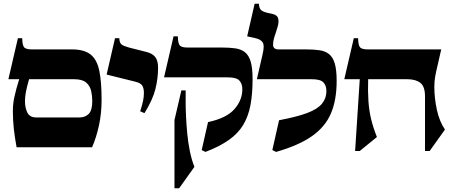

<svg xmlns="http://www.w3.org/2000/svg" viewBox="-20 -790 2422 1030"><path d="M366 -525Q431 -525 465.5 -498Q500 -471 512.5 -411.5Q525 -352 525 -255Q525 -182 511 -117.5Q497 -53 474 0H69Q59 -54 54 -100Q49 -146 49 -197Q49 -232 57.5 -271.5Q66 -311 83 -365H25L76 -585H99Q100 -545 110.5 -535Q121 -525 151 -525ZM174 -160H407Q437 -160 456 -179Q475 -198 475 -248Q475 -275 469 -302Q463 -329 442.5 -347Q422 -365 377 -365H136Q123 -320 118.5 -294.5Q114 -269 114 -248Q114 -211 127 -185.5Q140 -160 174 -160Z M828 -427Q828 -369 813.5 -311.5Q799 -254 755 -183L732 -193Q743 -227 747.5 -249Q752 -271 752 -291Q752 -317 743 -331Q734 -345 705 -352L552 -390L597 -585H620Q621 -560 632 -551.5Q643 -543 672 -535L763 -512Q797 -504 812.5 -484.5Q828 -465 828 -427Z M1171 -535Q1212 -535 1243 -530.5Q1274 -526 1294.5 -509.5Q1315 -493 1325 -459Q1335 -425 1335 -365Q1335 -286 1323.5 -225.5Q1312 -165 1284.5 -119.5Q1257 -74 1207.5 -39Q1158 -4 1082 25L1062 15L1096 -135Q1195 -156 1237.5 -204.5Q1280 -253 1280 -311Q1280 -341 1264 -358Q1248 -375 1202 -375H860L911 -595H934Q935 -555 945.5 -545Q956 -535 986 -535ZM953 -305H976V-235Q976 -207 978 -164.5Q980 -122 984.5 -74Q989 -26 998.5 21Q1008 68 1023 105L941 220H916V-146Z M1461 25 1441 15 1477 -145Q1573 -163 1628.5 -184Q1684 -205 1707.5 -234Q1731 -263 1731 -301Q1731 -331 1715 -348Q1699 -365 1653 -365H1358L1389 -500Q1400 -547 1389 -563Q1378 -579 1351 -585L1306 -595L1346 -770H1369Q1370 -745 1381 -735.5Q1392 -726 1420 -720L1439 -716Q1467 -710 1472 -692Q1477 -674 1470 -649Q1463 -624 1454 -598Q1445 -572 1445 -550Q1445 -525 1474 -525H1622Q1663 -525 1694 -520.5Q1725 -516 1745.5 -499.5Q1766 -483 1776 -449Q1786 -415 1786 -355Q1786 -254 1755.5 -182Q1725 -110 1654 -60Q1583 -10 1461 25Z M2310 -325Q2310 -264 2323.5 -201.5Q2337 -139 2367 -95L2285 20H2260V-273Q2260 -326 2235 -345.5Q2210 -365 2165 -365H1955Q1953 -299 1956.5 -247.5Q1960 -196 1971 -150.5Q1982 -105 2002 -55L1910 20H1885L1910 -365H1827L1878 -585H1901Q1902 -545 1912.5 -535Q1923 -525 1953 -525H2347Q2336 -474 2327.5 -439.5Q2319 -405 2314.5 -379Q2310 -353 2310 -325Z"/></svg>

Font: Bona Nova SC
Style: Bold
Weight: 700
Designer: Mateusz Machalski
Foundry: Capitalics
Version: Version 4.001; ttfautohint (v1.8.4.7-5d5b)